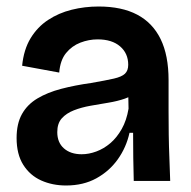

<svg xmlns="http://www.w3.org/2000/svg" viewBox="-20 -556 586 590"><path d="M183 14Q141 14 106.5 -1.5Q72 -17 51.5 -49.5Q31 -82 31 -132Q31 -176 47.5 -205.5Q64 -235 95 -253.5Q126 -272 168 -283Q210 -294 260 -301Q306 -309 330 -314.5Q354 -320 364 -329.5Q374 -339 374 -357Q374 -392 349 -413.5Q324 -435 280 -435Q253 -435 227 -425Q201 -415 183 -393Q165 -371 162 -333L48 -354Q53 -404 74 -438.5Q95 -473 127.5 -494.5Q160 -516 200 -526Q240 -536 283 -536Q354 -536 401.5 -511Q449 -486 473.5 -436Q498 -386 498 -310V-214Q498 -179 498.5 -143Q499 -107 500.5 -71Q502 -35 503 0H391Q390 -35 389.5 -71.5Q389 -108 389 -148H378Q368 -103 342 -66.5Q316 -30 276 -8Q236 14 183 14ZM231 -82Q253 -82 276 -90.5Q299 -99 319 -116Q339 -133 354 -159.5Q369 -186 375 -222L374 -274L400 -275Q387 -261 364 -253Q341 -245 313.5 -240.5Q286 -236 258 -231Q230 -226 207 -217Q184 -208 170 -192.5Q156 -177 156 -150Q156 -118 176.5 -100Q197 -82 231 -82Z"/></svg>

Font: Bricolage Grotesque 60pt SemiBold
Style: Regular
Weight: 600
Version: Version 1.001;gftools[0.9.33.dev8+g029e19f]